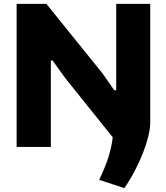

<svg xmlns="http://www.w3.org/2000/svg" viewBox="-20 -760 861 993"><path d="M493 170Q525 103 541 52Q557 1 563 -50L319 -354L252 -447H243V0H66V-740H220L512 -378L571 -293H581V-740H757V-126Q757 -95 746.5 -53Q736 -11 718 34.5Q700 80 675.5 126.5Q651 173 623 213Z"/></svg>

Font: Encode Sans Normal
Style: ExtraBold
Weight: 800
Designer: Pablo Impallari, Andres Torresi
Foundry: Pablo Impallari, Andres Torresi
Version: Version 1.000; ttfautohint (v1.00) -l 8 -r 50 -G 200 -x 14 -